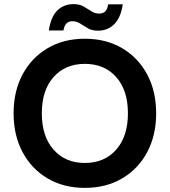

<svg xmlns="http://www.w3.org/2000/svg" viewBox="-20 -900 824 932"><path d="M392 12Q289 12 211 -34Q133 -80 89.5 -161.5Q46 -243 46 -350Q46 -457 89.5 -538.5Q133 -620 211 -666Q289 -712 392 -712Q495 -712 573 -666Q651 -620 694.5 -538.5Q738 -457 738 -350Q738 -243 694.5 -161.5Q651 -80 573 -34Q495 12 392 12ZM392 -109Q487 -109 544 -173.5Q601 -238 601 -350Q601 -462 544 -526Q487 -590 392 -590Q297 -590 240 -526Q183 -462 183 -350Q183 -238 240 -173.5Q297 -109 392 -109ZM456 -751Q427 -751 407 -762.5Q387 -774 369.5 -785.5Q352 -797 331 -797Q295 -797 288 -752H217Q227 -819 258.5 -849.5Q290 -880 337 -880Q366 -880 386 -868.5Q406 -857 423.5 -845.5Q441 -834 462 -834Q499 -834 505 -879H576Q566 -813 534 -782Q502 -751 456 -751Z"/></svg>

Font: DM Sans
Style: Bold
Weight: 700
Designer: Colophon Foundry, Jonny Pinhorn
Foundry: Colophon Foundry
Version: Version 4.004; ttfautohint (v1.8.4.7-5d5b)